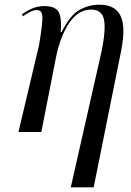

<svg xmlns="http://www.w3.org/2000/svg" viewBox="-20 -565 562 822"><path d="M283 237 415 -346Q434 -440 425 -482Q416 -524 370 -524Q316 -524 277.5 -468.5Q239 -413 220 -321L157 0H59L147 -371Q162 -460 161.5 -491Q161 -522 138 -522Q114 -522 78 -495L74 -504Q97 -520 120 -529.5Q143 -539 170 -539Q217 -539 231 -513.5Q245 -488 240 -428H244Q279 -499 319.5 -522Q360 -545 405 -545Q472 -545 495.5 -498.5Q519 -452 499 -349L381 237Z"/></svg>

Font: Noto Serif Display Condensed
Style: Italic
Weight: 400
Width: 3
Italic angle: -12°
Designer: Monotype Design Team
Foundry: Monotype Imaging Inc.
Version: Version 2.009